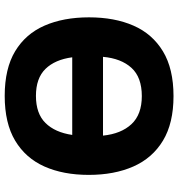

<svg xmlns="http://www.w3.org/2000/svg" viewBox="10 -776 775 836"><g transform="rotate(-90 398.0 -357.5)"><path d="M741 -358Q741 -247 705 -164.5Q669 -82 593 -36Q517 10 398 10Q280 10 204 -36Q128 -82 91.5 -165Q55 -248 55 -359Q55 -470 91.5 -552Q128 -634 204 -679.5Q280 -725 399 -725Q518 -725 593.5 -679.5Q669 -634 705 -551.5Q741 -469 741 -358ZM399 -589Q322 -589 281 -547.5Q240 -506 229 -431H567Q557 -506 516.5 -547.5Q476 -589 399 -589ZM398 -128Q480 -128 521 -173Q562 -218 569 -297H226Q234 -218 276 -173Q318 -128 398 -128Z"/></g></svg>

Font: Noto Sans ExtraBold
Style: Regular
Weight: 800
Designer: Monotype Design Team
Foundry: Monotype Imaging Inc.
Version: Version 2.007